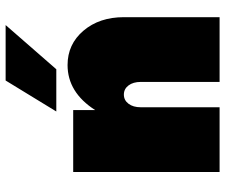

<svg xmlns="http://www.w3.org/2000/svg" viewBox="-79 -721 800 682"><g transform="rotate(-90 321.0 -380.0)"><path d="M431 -540Q505 -540 553 -483.5Q601 -427 601 -340V0H371V-280Q371 -307 358.5 -323.5Q346 -340 326 -340Q306 -340 293.5 -323.5Q281 -307 281 -280V0H51V-520H271V-442Q334 -540 431 -540ZM376 -760H573L416 -580H266Z"/></g></svg>

Font: Metropolitano Black
Style: Regular
Weight: 900
Designer: Fonts by Alex Slobzheninov & Chris M. Simpson / Changes by Cristiano Sobral
Foundry: Fonts by Alex Slobzheninov & Chris M. Simpson / Changes by Cristiano Sobral
Version: Version 1.00;August 30, 2020;FontCreator 13.0.0.2681 64-bit